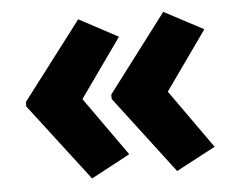

<svg xmlns="http://www.w3.org/2000/svg" viewBox="-41 -557 689 560"><g transform="rotate(-5 303.5 -277.0)"><path d="M34 -283 207 -510 321 -449 199 -277 321 -105 207 -44 34 -270ZM284 -283 456 -510 571 -449 449 -277 571 -105 456 -44 284 -270Z"/></g></svg>

Font: Noto Sans Gujarati SemiCondensed ExtraBold
Style: Regular
Weight: 800
Width: 4
Designer: Jelle Bosma - Monotype Design Team, Universal Thirst
Foundry: Monotype Imaging Inc.
Version: Version 2.106; ttfautohint (v1.8.4.7-5d5b)